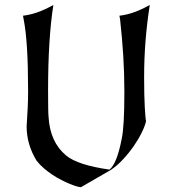

<svg xmlns="http://www.w3.org/2000/svg" viewBox="-20 -758 700 778"><path d="M73.2 -694.3Q102.5 -697.8 132.3 -708.3Q162.1 -718.8 196.3 -737.8Q185.5 -669.4 180.2 -583.5Q174.8 -497.6 174.8 -391.6Q174.8 -345.7 175.3 -318.8Q175.8 -292 176.8 -284.2Q182.6 -182.1 248 -127.9Q294.9 -88.9 423.8 -70.8L424.3 -71.3Q454.1 -95.7 473.6 -197.3Q483.9 -249 483.9 -378.9V-390.6Q483.9 -460 479.5 -531.2Q475.1 -602.5 466.8 -677.7L463.9 -694.3Q493.7 -697.8 523.2 -708.3Q552.7 -718.8 586.9 -737.8Q575.7 -666.5 569.8 -593.8Q564 -521 564 -444.8Q564 -369.1 566.7 -323Q569.3 -276.9 571.8 -267.6Q567.9 -248.5 554.9 -221.9Q542 -195.3 522.7 -167.2Q503.4 -139.2 479.5 -113.3Q455.6 -87.4 429.7 -69.8L308.1 0.5Q300.3 0 288.8 -3.4Q277.3 -6.8 262 -13.2Q246.6 -19.5 228.8 -28.6Q210.9 -37.6 192.9 -49.6Q174.8 -61.5 158 -75.9Q141.1 -90.3 127.9 -107.4Q87.9 -172.9 87.9 -246.1Q93.8 -330.6 93.8 -381.8V-395.5Q93.8 -587.4 76.2 -677.7Z"/></svg>

Font: MedievalSharp
Style: Regular
Weight: 500
Version: Version 1.0